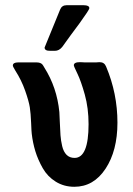

<svg xmlns="http://www.w3.org/2000/svg" viewBox="-20 -714 515 744"><path d="M29.8 -460Q29.8 -472.2 50.8 -472.2H121.1Q129.9 -472.2 135.5 -470Q141.1 -467.8 144 -464.4Q147 -460.9 151.9 -452.1Q200.7 -375 210 -279.8Q210.9 -267.6 211.9 -238.8Q212.9 -210 214.4 -189.9Q215.8 -169.9 220.9 -147.9Q226.1 -126 238 -114Q250 -102.1 269 -102.1Q323.2 -102.1 323.2 -232.9Q323.2 -294.9 308.6 -347.4Q293.9 -399.9 280 -428.5Q266.1 -457 266.1 -460.9Q266.1 -473.1 290 -473.1Q293 -473.1 299.1 -472.7Q305.2 -472.2 308.1 -472.2H353Q355 -472.2 359.4 -472.7Q363.8 -473.1 366.2 -473.1Q384.3 -473.1 391.1 -456.1Q435.1 -352.1 435.1 -238.8Q435.1 -129.9 388.9 -60.1Q342.8 9.8 268.1 9.8Q228 9.8 196 -10Q164.1 -29.8 145.5 -62.5Q127 -95.2 116.9 -128.2Q106.9 -161.1 103 -195.8Q102.1 -200.7 100.6 -237.8Q99.1 -274.9 95.5 -298.3Q91.8 -321.8 77.4 -362.8Q63 -403.8 39.1 -440.9Q29.8 -456.1 29.8 -460ZM152.8 -529.8 212.9 -676.8Q219.7 -693.8 237.8 -693.8H304.2Q326.2 -693.8 326.2 -682.1Q326.2 -676.3 289.1 -625Q251 -574.2 221.2 -532.2Q209 -517.1 192.9 -517.1H174.8Q152.8 -516.6 152.8 -529.8Z"/></svg>

Font: CMU Sans Serif Demi Condensed
Style: DemiCondensed
Weight: 600
Width: 3
Version: Version 0.7.0